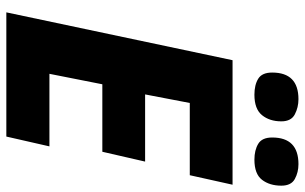

<svg xmlns="http://www.w3.org/2000/svg" viewBox="-198 -764 962 606"><g transform="rotate(90 283.0 -461.0)"><path d="M19 0 170 -714H563L533 -579H305L278 -438H490L459 -303H246L213 -136H442L411 0ZM279 -783Q324 -783 343.5 -807Q363 -831 363 -868Q363 -899 341 -910.5Q319 -922 293 -922Q209 -922 209 -839Q209 -807 228.5 -795Q248 -783 279 -783ZM484 -783Q529 -783 547.5 -807Q566 -831 566 -868Q566 -899 545 -910.5Q524 -922 498 -922Q414 -922 414 -839Q414 -807 434 -795Q454 -783 484 -783Z"/></g></svg>

Font: Noto Sans Display Extra
Style: Italic
Weight: 800
Italic angle: -12°
Designer: Monotype Design Team
Foundry: Monotype Imaging Inc.
Version: Version 1.900